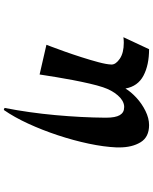

<svg xmlns="http://www.w3.org/2000/svg" viewBox="86 -706 827 1040"><g transform="rotate(90 500.0 -186.5)"><path d="M565 203Q591 70 604 -72.5Q617 -215 618 -342V-347Q618 -398 604 -421.5Q590 -445 562 -445H555Q524 -442 496.5 -410Q469 -378 453 -330Q443 -300 433 -256.5Q423 -213 414 -166Q405 -119 398.5 -78.5Q392 -38 388 -12.5Q384 13 384 13L223 -24Q223 -24 233.5 -51.5Q244 -79 259.5 -122.5Q275 -166 290.5 -214.5Q306 -263 317.5 -306Q329 -349 330 -375V-377Q330 -400 298.5 -421.5Q267 -443 212 -443Q205 -443 197.5 -442.5Q190 -442 182 -441L247 -580Q333 -580 390.5 -549.5Q448 -519 460 -452Q478 -482 510 -511.5Q542 -541 581.5 -560.5Q621 -580 658 -580Q723 -580 751 -534Q779 -488 779 -419V-404Q776 -335 758.5 -252.5Q741 -170 713 -85.5Q685 -1 650 75Q615 151 576 207Z"/></g></svg>

Font: Reggae One
Style: Regular
Weight: 400
Designer: Fontworks Inc.
Foundry: Fontworks Inc.
Version: Version 1.100